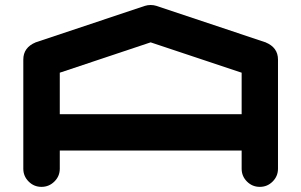

<svg xmlns="http://www.w3.org/2000/svg" viewBox="-20 -728 1174 748"><path d="M921.4 -283.2V-444.8L566.9 -563L212.9 -444.8V-283.2ZM1063 -70.8Q1063 -41.5 1042.2 -20.8Q1021.5 0 992.2 0Q962.9 0 942.1 -20.8Q921.4 -41.5 921.4 -70.8V-141.6H212.9V-70.8Q212.9 -41.5 191.9 -20.8Q170.9 0 141.6 0Q112.3 0 91.6 -20.8Q70.8 -41.5 70.8 -70.8V-496.1Q70.8 -543 119.1 -563L120.1 -563.5H120.6L544.4 -705.1Q555.2 -708.5 566.9 -708.5Q578.6 -708.5 589.4 -705.1L1013.2 -563.5H1014.2L1014.6 -563Q1063 -543 1063 -496.1Z"/></svg>

Font: Robtronika
Style: Regular
Weight: 400
Designer: GGBot
Version: 1.00